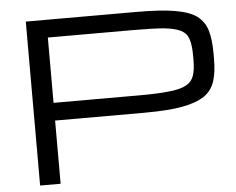

<svg xmlns="http://www.w3.org/2000/svg" viewBox="-53 -813 1077 875"><g transform="rotate(-5 486.0 -375.0)"><path d="M95.7 -750H597.7Q711.9 -750 774.9 -739.3Q842.8 -728 876.5 -703.6Q911.1 -677.7 923.3 -635.7Q935.5 -594.7 935.5 -529.3V-509.8Q935.5 -446.8 923.3 -407.2Q910.6 -364.3 875 -338.9Q836.9 -313 772 -301.3Q709 -289.1 594.7 -289.1H189.5V0H95.7ZM841.8 -529.3Q841.8 -575.7 833 -603.5Q824.2 -631.8 797.9 -645.5Q771.5 -659.2 719.2 -664.6Q667 -668.9 579.6 -668.9H189.5V-370.1H579.6Q667 -370.1 719.2 -376Q771.5 -381.3 797.9 -396.5Q824.2 -411.1 833 -439Q841.8 -465.8 841.8 -509.8Z"/></g></svg>

Font: Michroma+
Style: Regular
Weight: 400
Designer: beogot
Foundry: beogot
Version: Version